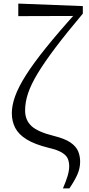

<svg xmlns="http://www.w3.org/2000/svg" viewBox="-20 -828 495 1071"><path d="M331 223Q348 184 357 154Q366 124 366 99Q366 77 358.5 58Q351 39 326 23.5Q301 8 249 -4Q173 -23 128.5 -50.5Q84 -78 65 -114.5Q46 -151 46 -197Q46 -240 64.5 -291.5Q83 -343 124.5 -408.5Q166 -474 235.5 -560.5Q305 -647 406 -759L396 -725V-739L82 -738V-808L442 -794V-752Q351 -644 289.5 -562.5Q228 -481 190.5 -419Q153 -357 136.5 -307.5Q120 -258 120 -212Q120 -158 155.5 -125Q191 -92 280 -70Q341 -55 372.5 -33.5Q404 -12 415.5 15Q427 42 427 74Q427 110 412 144.5Q397 179 367 223Z"/></svg>

Font: Noto Serif KR
Style: Regular
Weight: 400
Designer: Ryoko NISHIZUKA  (kana & ideographs); Frank Grießhammer (Latin, Greek & Cyrillic); Wenlong ZHANG  (bopomofo); Sandoll Co
Foundry: Adobe
Version: Version 2.003-H1;hotconv 1.1.1;makeotfexe 2.6.0